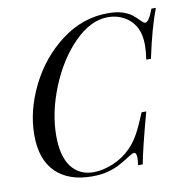

<svg xmlns="http://www.w3.org/2000/svg" viewBox="-82 -801 874 895"><g transform="rotate(-10 355.5 -354.0)"><path d="M647.5 -478H625.5Q631.3 -517.1 631.3 -546.4Q631.3 -593.3 615.7 -626Q597.2 -663.1 561.8 -683.6Q526.4 -704.1 484.4 -704.1Q401.4 -704.1 324 -626Q246.6 -547.9 198.5 -429.4Q150.4 -311 150.4 -200.2Q150.4 -103.5 188.2 -53.7Q226.1 -3.9 293.5 -3.9Q337.4 -3.9 386.5 -24.4Q435.5 -44.9 471.7 -82Q497.1 -107.9 516.4 -142.6Q535.6 -177.2 561.5 -240.2H583.5Q538.1 -74.2 524.4 0H502.4Q505.4 -21.5 505.4 -34.2Q505.4 -59.6 493.7 -59.6Q485.8 -59.6 472.7 -50.8Q437 -27.8 412.8 -15.1Q388.7 -2.4 356.9 5.9Q325.2 14.2 283.7 14.2Q172.4 14.2 111.3 -45.9Q50.3 -106 50.3 -221.2Q50.3 -336.4 107.9 -453.4Q165.5 -570.3 265.9 -646.2Q366.2 -722.2 486.3 -722.2Q526.9 -722.2 554.2 -713.4Q581.5 -704.6 598.4 -691.7Q615.2 -678.7 635.7 -657.2Q644.5 -648.4 650.9 -648.4Q668.5 -648.4 690.4 -708H711.4Q678.2 -621.6 647.5 -478Z"/></g></svg>

Font: TypoPRO Playfair Display SC
Style: Italic
Weight: 400
Italic angle: -14°
Designer: Claus Eggers Sørensen
Foundry: Claus Eggers Sørensen
Version: Version 1.004;PS 001.004;hotconv 1.0.70;makeotf.lib2.5.58329